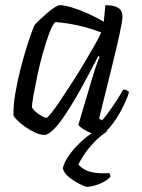

<svg xmlns="http://www.w3.org/2000/svg" viewBox="-20 -520 549 740"><path d="M151 0Q135 0 115.5 -9Q96 -18 77.5 -31Q59 -44 46.5 -56.5Q34 -69 32 -75Q31 -112 38.5 -157Q46 -202 57.5 -248Q69 -294 81 -332.5Q93 -371 102.5 -397Q112 -423 116 -427Q122 -433 134.5 -445Q147 -457 162 -470Q177 -483 190.5 -491.5Q204 -500 211 -500Q228 -500 256.5 -491.5Q285 -483 317.5 -468.5Q350 -454 380 -436L386 -500Q420 -500 436 -489.5Q452 -479 452 -456Q452 -439 440 -384.5Q428 -330 407.5 -247.5Q387 -165 362 -63L373 -56Q382 -65 397 -85.5Q412 -106 428 -130.5Q444 -155 455 -175Q463 -175 469.5 -171.5Q476 -168 477 -164Q471 -143 457.5 -115Q444 -87 427 -61Q410 -35 392.5 -17.5Q375 0 360 0Q349 0 331.5 -7Q314 -14 299.5 -23.5Q285 -33 282 -39L334 -214Q340 -235 346 -253Q352 -271 357 -284Q362 -297 364 -301L359 -304Q341 -270 319.5 -229Q298 -188 274.5 -147.5Q251 -107 228.5 -73.5Q206 -40 185.5 -20Q165 0 151 0ZM159 -66Q163 -66 178 -84.5Q193 -103 213.5 -134Q234 -165 258 -202Q282 -239 304 -276Q326 -313 344 -344.5Q362 -376 370 -395Q329 -411 282.5 -421.5Q236 -432 193 -435Q181 -423 169 -390Q157 -357 145 -314.5Q133 -272 124 -229Q115 -186 109 -152.5Q103 -119 103 -106Q112 -91 131.5 -78.5Q151 -66 159 -66ZM315 200Q309 200 288.5 190Q268 180 247.5 164Q227 148 222 129Q227 106 245.5 79.5Q264 53 290.5 28Q317 3 345 -14H394Q367 3 343.5 27.5Q320 52 304.5 75.5Q289 99 282 114Q303 137 333.5 143.5Q364 150 400 147Q403 150 404.5 153Q406 156 405 162Q389 179 361.5 189.5Q334 200 315 200Z"/></svg>

Font: Texturina 12pt ExtraLight
Style: Italic
Weight: 250
Italic angle: -11°
Designer: Guillermo Torres Carreño
Foundry: Omnibus-Type
Version: Version 1.002